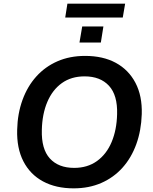

<svg xmlns="http://www.w3.org/2000/svg" viewBox="-20 -1021 835 1051"><path d="M383 10Q286 10 215.5 -28Q145 -66 108 -138Q71 -210 74 -311Q76 -399 103 -473.5Q130 -548 178.5 -602Q227 -656 294.5 -685.5Q362 -715 446 -715Q544 -715 614 -677Q684 -639 721.5 -567.5Q759 -496 756 -396Q753 -306 726 -231.5Q699 -157 650.5 -103Q602 -49 534.5 -19.5Q467 10 383 10ZM386 -102Q459 -102 511 -139.5Q563 -177 591 -243.5Q619 -310 621 -396Q624 -500 576.5 -551.5Q529 -603 443 -603Q370 -603 318.5 -566Q267 -529 239 -463Q211 -397 209 -310Q206 -205 253 -153.5Q300 -102 386 -102ZM337 -925 349 -1001H665L652 -925ZM415 -788 430 -876H546L532 -788Z"/></svg>

Font: Nunito Sans 11pt
Style: Bold Italic
Weight: 700
Italic angle: -9°
Version: Version 3.101;gftools[0.9.27]